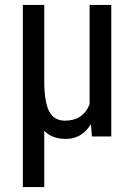

<svg xmlns="http://www.w3.org/2000/svg" viewBox="-20 -548 539 771"><path d="M157.7 -528.3H71.8V203.1H157.7V-22.9C178.2 -1.1 207.2 9.8 244.6 9.8C287.6 9.8 321.1 -10.1 345.2 -49.8L349.1 0H426.8V-528.3H339.8V-128.9C321.9 -85.3 289.1 -63.5 241.2 -63.5C211.6 -63.5 190.4 -75.8 177.7 -100.3C165 -124.9 158.4 -163.1 157.7 -214.8Z"/></svg>

Font: Roboto Condensed
Style: Regular
Weight: 400
Designer: Google
Version: Version 2.134; 2016